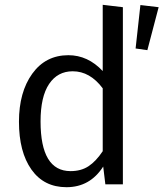

<svg xmlns="http://www.w3.org/2000/svg" viewBox="-20 -768 681 800"><path d="M408 -472V-748L492 -738V0H419L410 -74Q355 12 257 12Q163 12 111 -61.5Q59 -135 59 -261Q59 -384 114.5 -461Q170 -538 265 -538Q346 -538 408 -472ZM565 -747 641 -738 594 -559 545 -566ZM274 -55Q318 -55 349 -75.5Q380 -96 408 -138V-400Q355 -471 283 -471Q220 -471 184.5 -418Q149 -365 149 -262Q149 -55 274 -55Z"/></svg>

Font: FiraGO Book
Style: Regular
Weight: 350
Designer: bBox Type
Foundry: bBox Type GmbH
Version: Version 1.001;PS 001.001;hotconv 1.0.88;makeotf.lib2.5.64775